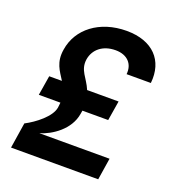

<svg xmlns="http://www.w3.org/2000/svg" viewBox="-134 -846 868 952"><g transform="rotate(20 300.0 -370.0)"><path d="M31 0H491L509 -115H139C200 -133 284 -188 298 -275C299 -281 300 -287 301 -293H437L454 -397H288C265 -453 224 -479 233 -539C242 -594 287 -631 354 -631C417 -631 451 -592 445 -538H573C586 -660 511 -740 373 -740C230 -740 127 -659 110 -546C98 -475 129 -439 155 -397H88L71 -293H185C184 -284 183 -275 182 -266C174 -216 104 -162 52 -135Z"/></g></svg>

Font: JetBrains Mono
Style: Bold Italic
Weight: 558
Italic angle: -9°
Monospace: yes
Designer: Philipp Nurullin, Konstantin Bulenkov
Foundry: JetBrains
Version: Version 2.305